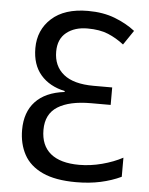

<svg xmlns="http://www.w3.org/2000/svg" viewBox="-53 -767 636 821"><g transform="rotate(5 265.5 -357.0)"><path d="M292 -724Q357 -724 407.5 -704.5Q458 -685 495 -656L453 -594Q421 -619 385 -634Q349 -649 296 -649Q241 -649 206 -621Q171 -593 171 -539Q171 -477 214 -442Q257 -407 343 -407H423V-332H339Q246 -332 196 -300.5Q146 -269 146 -201Q146 -134 188 -99.5Q230 -65 311 -65Q359 -65 408.5 -78Q458 -91 497 -112V-30Q457 -11 409 -0.5Q361 10 304 10Q215 10 160 -15.5Q105 -41 80 -87Q55 -133 55 -193Q55 -269 97.5 -314.5Q140 -360 222 -370V-374Q156 -388 118.5 -431.5Q81 -475 81 -546Q81 -624 136 -674Q191 -724 292 -724Z"/></g></svg>

Font: Noto Sans SemiCondensed
Style: Regular
Weight: 400
Width: 4
Designer: Monotype Design Team
Foundry: Monotype Imaging Inc.
Version: Version 2.013; ttfautohint (v1.8.4.7-5d5b)